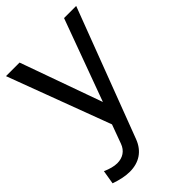

<svg xmlns="http://www.w3.org/2000/svg" viewBox="-226 -622 940 940"><g transform="rotate(-45 243.5 -152.0)"><path d="M11 136 -1 208C36 221 69 228 99 228C163 228 210 197 233 137L487 -532H403L247 -107L95 -532H1L201 2L165 100C152 136 123 155 85 155C63 155 38 148 11 136Z"/></g></svg>

Font: Ronzino
Style: Regular
Weight: 400
Designer: Nunzio Mazzaferro
Foundry: Collletttivo
Version: Version 1.000;Glyphs 3.3 (3337)